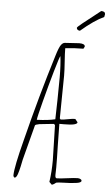

<svg xmlns="http://www.w3.org/2000/svg" viewBox="-63 -983 593 1043"><g transform="rotate(5 234.0 -461.5)"><path d="M339.8 -826.7Q413.6 -889.6 464.8 -912.6L467.8 -927.7Q467.8 -943.4 445.8 -943.4Q442.4 -939.9 408.7 -914.1Q371.1 -885.3 349.1 -867.2Q321.8 -845.2 321.8 -841.3Q321.8 -834.5 326.9 -830.6Q332 -826.7 339.8 -826.7ZM273.9 13.7 283.2 6.8Q288.6 4.4 324.7 3.4Q359.4 2.9 389.6 -1Q419.4 -4.4 419.4 -15.1Q419.4 -21 412.6 -24.4Q405.8 -27.8 397.5 -27.8Q379.9 -27.8 340.8 -22.5Q301.8 -17.1 284.2 -17.1Q275.4 -17.1 275.4 -34.2Q275.4 -45.4 275.9 -54.7Q276.4 -64 276.4 -75.2Q276.4 -124 274.4 -194.3Q272.5 -264.6 272.5 -313H298.8Q370.1 -313 370.1 -330.1L356.4 -347.2Q341.3 -347.2 316.9 -342.3Q290 -336.9 277.3 -336.9L272.5 -342.8Q272.5 -381.8 273.9 -459.5Q275.4 -537.1 275.4 -576.2Q275.4 -604.5 272 -650.9Q268.6 -697.3 268.6 -725.1Q318.4 -731 367.2 -731L373.5 -743.2Q373.5 -758.8 342.3 -758.8Q331.5 -758.8 303.2 -756.3Q274.9 -753.9 265.1 -753.9Q253.4 -753.9 243.2 -739.7Q232.9 -725.6 219.2 -680.2Q149.4 -454.6 88.4 -210.9Q48.8 -58.6 48.3 -13.2Q48.3 -9.3 50.8 -5.1Q53.2 -1 56.2 -1Q64.5 -1 71.8 -21Q77.6 -37.6 83.7 -65.2Q89.8 -92.8 91.3 -102.1L141.1 -293Q142.6 -297.9 164.1 -301.8Q179.7 -304.2 212.9 -307.1Q240.7 -309.6 244.1 -310.1L249.5 -303.2Q249.5 -278.8 252 -208Q254.4 -137.2 254.4 -111.8Q254.4 -50.8 246.1 5.9L260.3 20Q266.1 19 273.9 13.7ZM252.4 -563Q252.4 -519.5 251 -440.9L248.5 -335.9Q211.4 -326.7 148.4 -324.2Q149.9 -340.3 172.4 -426.8Q194.8 -513.2 217.8 -593.3Q240.7 -673.3 246.1 -680.2Q252.4 -632.8 252.4 -563Z"/></g></svg>

Font: Amatica SC
Style: Regular
Weight: 400
Version: Version 2.000